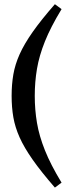

<svg xmlns="http://www.w3.org/2000/svg" viewBox="-20 -732 328 892"><path d="M141.5 -286.5Q141.5 -222 151.8 -161.2Q162 -100.5 188.8 -33.5Q215.5 33.5 266 116.5L235 139.5Q171.5 66.5 132 10.2Q92.5 -46 71.2 -93.5Q50 -141 42 -187.2Q34 -233.5 34 -286.5Q34 -340 42 -386.2Q50 -432.5 71.2 -480Q92.5 -527.5 132 -583.8Q171.5 -640 235 -712.5L266 -689.5Q215.5 -606.5 188.8 -539.8Q162 -473 151.8 -412.2Q141.5 -351.5 141.5 -286.5Z"/></svg>

Font: Newsreader 16pt
Style: Bold
Weight: 700
Designer: Hugues Gentile
Foundry: Production Type
Version: Version 1.003; ttfautohint (v1.8.3)